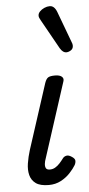

<svg xmlns="http://www.w3.org/2000/svg" viewBox="-59 -889 436 939"><g transform="rotate(-5 159.0 -419.5)"><path d="M142 16Q100 16 78.5 0.5Q57 -15 50.5 -41Q44 -67 49 -98.5Q54 -130 64 -162L168 -483Q175 -503 185 -509Q195 -515 218 -515Q241 -515 251.5 -506Q262 -497 257 -483L138 -115Q133 -102 131.5 -89Q130 -76 134.5 -67.5Q139 -59 154 -59Q168 -59 180 -66Q192 -73 202.5 -84.5Q213 -96 221 -107Q227 -116 238.5 -119Q250 -122 265 -112Q281 -102 281.5 -91.5Q282 -81 276 -70Q266 -53 247 -32.5Q228 -12 201.5 2Q175 16 142 16ZM283 -623Q276 -623 268.5 -628Q261 -633 253 -646L172 -791Q169 -797 166.5 -802Q164 -807 164 -813Q164 -824 173 -833.5Q182 -843 195.5 -849Q209 -855 222 -855Q245 -855 257 -823L314 -670Q316 -666 317 -661.5Q318 -657 318 -653Q318 -638 306.5 -630.5Q295 -623 283 -623Z"/></g></svg>

Font: Playwrite DK Uloopet
Style: Regular
Weight: 400
Designer: Veronika Burian, José Scaglione
Foundry: TypeTogether
Version: Version 1.002